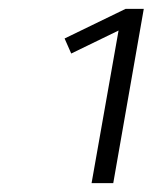

<svg xmlns="http://www.w3.org/2000/svg" viewBox="-20 -822 345 434"><path d="M187 -408 248 -753 141 -701 126 -735 264 -802H305L236 -408Z"/></svg>

Font: Celebes Light
Style: Italic
Weight: 300
Italic angle: -10°
Designer: Anugrah Pasau
Foundry: Lafontype
Version: Version 1.000; ttfautohint (v1.8.4)